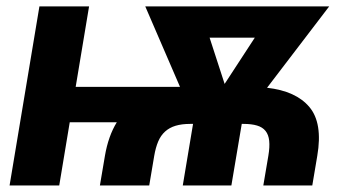

<svg xmlns="http://www.w3.org/2000/svg" viewBox="-20 -565 1083 585"><path d="M100.1 -545.5H251.4L210.6 -300.4H528.4L422.6 -545.5H983L793.7 -297.6Q881.7 -287.6 922.6 -239Q963.8 -190.3 946.7 -90.2L931.5 0H782.3L797.6 -90.2Q802.2 -117.5 800.2 -136Q798.3 -154.5 789.1 -166Q779.8 -177.6 763.1 -182.5Q746.4 -187.5 721.6 -187.5H716.6L685 0H536.9L568.2 -187.5H559.7Q533.7 -187.5 514.9 -181.8Q496.1 -176.1 483 -164.2Q469.8 -152.3 462 -133.9Q454.2 -115.4 449.9 -90.2L434.7 0H284.4L299.7 -90.2Q310 -150.6 335.9 -192.5H192.5L160.5 0H9.2ZM664.4 -309.3 756.4 -450.3H618.6Z"/></svg>

Font: Inter P
Style: Bold Italic
Weight: 700
Italic angle: 9.39999°
Designer: Rasmus Andersson
Foundry: rsms
Version: Version 3.018;git-588b23468